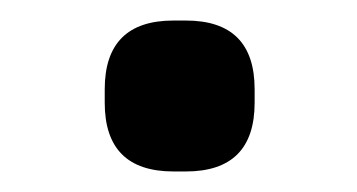

<svg xmlns="http://www.w3.org/2000/svg" viewBox="-20 -401 348 187"><path d="M82 -301V-314Q82 -381 149 -381H161Q228 -381 228 -314V-301Q228 -234 161 -234H149Q82 -234 82 -301Z"/></svg>

Font: Krub SemiBold
Style: Regular
Weight: 600
Version: Version 1.000; ttfautohint (v1.6)